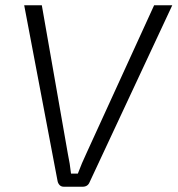

<svg xmlns="http://www.w3.org/2000/svg" viewBox="-20 -710 675 730"><path d="M635 -690 321 -18Q314 0 294 0H223Q213 0 207 -6Q201 -12 199 -21L72 -690H139L238 -125Q242 -106 245 -87.5Q248 -69 250 -50H276Q283 -69 291.5 -89Q300 -109 309 -128L566 -690Z"/></svg>

Font: Exo 2 Light
Style: Italic
Weight: 300
Italic angle: -8°
Designer: Natanael Gama
Foundry: Natanael Gama
Version: Version 2.010